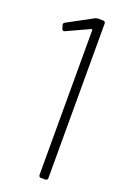

<svg xmlns="http://www.w3.org/2000/svg" viewBox="-138 -747 523 794"><g transform="rotate(20 123.5 -350.0)"><path d="M137 -697 26 -637C22 -635 20 -631 20 -628C20 -627 20 -625 21 -624L25 -610C26 -606 30 -603 33 -603C35 -603 36 -603 38 -604L138 -650C140 -651 143 -650 143 -647V-10C143 -4 147 0 153 0H172C178 0 182 -4 182 -10V-690C182 -696 178 -700 172 -700H150C146 -700 141 -699 137 -697Z"/></g></svg>

Font: Barlow Condensed ExtraLight
Style: Regular
Weight: 275
Width: 3
Designer: Jeremy Tribby
Foundry: Tribby Type
Version: Version 1.422;hotconv 1.0.109;makeotfexe 2.5.65596